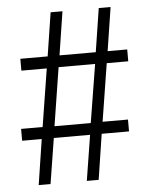

<svg xmlns="http://www.w3.org/2000/svg" viewBox="-51 -748 623 791"><g transform="rotate(-5 260.0 -352.5)"><path d="M77 0 106 -188H25V-237H114L152 -476H47V-525H160L188 -705H237L209 -525H359L387 -705H436L408 -525H489V-476H400L362 -237H467V-188H354L325 0H276L306 -188H156L126 0ZM163 -236H313L352 -477H201Z"/></g></svg>

Font: Nunito Sans 10pt Condensed Light
Style: Regular
Weight: 300
Width: 3
Designer: Vernon Adams
Foundry: Vernon Adams
Version: Version 3.101;gftools[0.9.27]